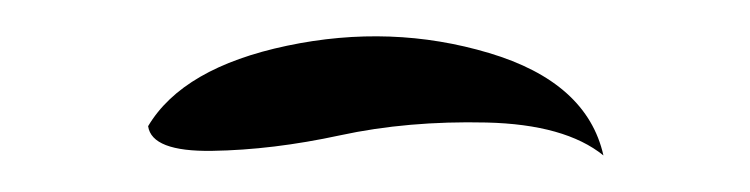

<svg xmlns="http://www.w3.org/2000/svg" viewBox="-20 -542 410 105"><path d="M61 -473Q80 -505 137 -517Q194 -529 247.5 -513Q301 -497 310 -457Q289 -474 246 -475Q203 -476 166 -468Q129 -460 96 -459.5Q63 -459 61 -473Z"/></svg>

Font: YamSuf
Style: Regular
Weight: 400
Version: Version 1.1